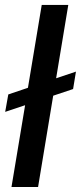

<svg xmlns="http://www.w3.org/2000/svg" viewBox="-20 -747 323 767"><path d="M283.4 -460.9 204.2 -434.3 252.8 -727.3H146.7L91.6 -396.3L13.1 -369.7L0.7 -300.1L80.3 -326.7L25.9 0H132.1L192.5 -364.7L272 -391.3Z"/></svg>

Font: Margiela Sans Medium
Style: Italic
Weight: 500
Italic angle: -9.39999°
Designer: Stefan Endress, Andreas Faust
Version: Version 1.100;FEAKit 1.0